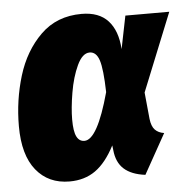

<svg xmlns="http://www.w3.org/2000/svg" viewBox="-46 -598 653 662"><g transform="rotate(-5 281.0 -267.0)"><path d="M387 -420 410 -534H562L453 -264L462 -172Q465 -146 476.5 -134Q488 -122 508 -119L431 19Q383 13 357.5 -10Q332 -33 328 -76L326 -92Q296 -34 258.5 -7.5Q221 19 169 19Q96 19 53.5 -33.5Q11 -86 11 -186Q11 -276 36.5 -359.5Q62 -443 118 -498Q174 -553 260 -553Q320 -553 351.5 -518.5Q383 -484 387 -420ZM196 -193Q196 -152 205 -134Q214 -116 232 -116Q277 -116 321 -277Q319 -357 309 -387.5Q299 -418 276 -418Q251 -418 232.5 -378.5Q214 -339 205 -285.5Q196 -232 196 -193Z"/></g></svg>

Font: Fira Sans Condensed Black
Style: Italic
Weight: 900
Width: 3
Italic angle: -8°
Designer: Carrois Corporate & Edenspiekermann AG
Foundry: Carrois Corporate GbR & Edenspiekermann AG
Version: Version 4.203